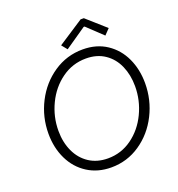

<svg xmlns="http://www.w3.org/2000/svg" viewBox="-158 -1031 1078 1166"><g transform="rotate(-20 381.0 -447.5)"><path d="M72.8 -315.9Q72.8 -423.3 121.1 -517.8Q169.4 -612.3 254.2 -669.4Q338.9 -726.6 442.4 -726.6Q531.7 -726.6 596.7 -683.3Q661.6 -640.1 695.6 -566.9Q729.5 -493.7 729.5 -404.8Q729.5 -296.9 681.6 -202.1Q633.8 -107.4 549.8 -50.3Q465.8 6.8 363.3 6.8Q275.9 6.8 210 -35.4Q144 -77.6 108.4 -151.1Q72.8 -224.6 72.8 -315.9ZM666 -408.2Q666 -481 640.1 -540Q614.3 -599.1 563.7 -633.5Q513.2 -668 441.9 -668Q355 -668 284.9 -617.4Q214.8 -566.9 175.3 -484.6Q135.7 -402.3 135.7 -311.5Q135.7 -237.3 163.1 -178.2Q190.4 -119.1 241.7 -85.4Q293 -51.8 362.8 -51.8Q448.7 -51.8 518.1 -102.1Q587.4 -152.3 626.7 -234.6Q666 -316.9 666 -408.2ZM328.6 -794.4 493.7 -902.3H514.6L636.2 -794.4L601.6 -758.3L501.5 -853H495.6L357.9 -758.3Z"/></g></svg>

Font: Reddit Sans Vanilla Light
Style: Italic
Weight: 300
Italic angle: -11.25°
Designer: Stephen Hutchings
Version: Version 1.013